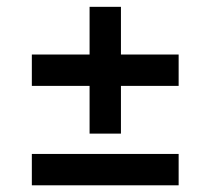

<svg xmlns="http://www.w3.org/2000/svg" viewBox="-20 -664 616 562"><path d="M242.2 -272.9V-412.6H73.2V-504.4H242.2V-644H334V-504.4H502.9V-412.6H334V-272.9ZM73.2 -121.6V-213.4H502.9V-121.6Z"/></svg>

Font: Kay Pho Du
Style: Bold
Weight: 700
Designer: Victor Gaultney, Khu Oo Reh
Foundry: SIL International
Version: Version 3.000